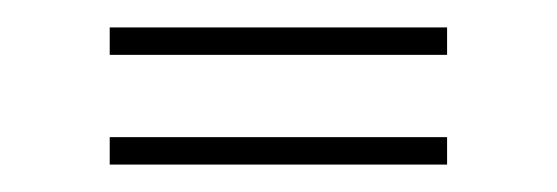

<svg xmlns="http://www.w3.org/2000/svg" viewBox="-20 -475 406 140"><path d="M60 -435V-455H306V-435ZM60 -355V-375H306V-355Z"/></svg>

Font: Big Shoulders Display SC Thin
Style: Regular
Weight: 100
Designer: Patric King
Foundry: XO Type Co
Version: Version 2.002